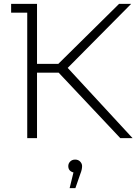

<svg xmlns="http://www.w3.org/2000/svg" viewBox="-20 -720 725 1001"><path d="M333 -366 671 0H607L286 -341H173V0H122V-654H38V-700H173V-387H284L601 -700H664ZM408 146Q408 164 399 186L373 261H343L363 179Q336 172 336 146Q336 132 346 122Q356 112 372 112Q388 112 398 122.5Q408 133 408 146Z"/></svg>

Font: mBank Light
Style: Regular
Weight: 300
Designer: Julieta Ulanovsky
Foundry: Julieta Ulanovsky
Version: Version 7.200;PS 007.200;hotconv 1.0.88;makeotf.lib2.5.64775